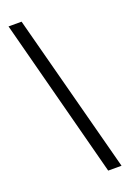

<svg xmlns="http://www.w3.org/2000/svg" viewBox="-160 -836 642 951"><g transform="rotate(-20 161.5 -360.0)"><path d="M307.1 60.1H236.8L17.1 -779.8H85.9Z"/></g></svg>

Font: Sora Light
Style: Regular
Weight: 300
Designer: Jonathan Barnbrook, Julián Moncada
Foundry: Barnbrook Fonts
Version: Version 2.000